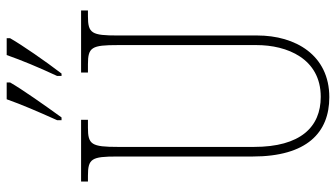

<svg xmlns="http://www.w3.org/2000/svg" viewBox="-230 -740 981 560"><g transform="rotate(-90 260.0 -460.5)"><path d="M318 -784V-771H325C361 -818 408 -886 428 -921V-931H379C363 -886 345 -842 318 -784ZM189 -784V-771H197C231 -818 279 -886 299 -921V-931H250C234 -886 215 -842 189 -784ZM256 10C379 10 436 -89 436 -200V-607C436 -683 442 -694 492 -694H509V-714H328V-694H352C402 -694 408 -683 408 -607V-202C408 -114 369 -15 257 -15C169 -15 111 -74 111 -210V-606C111 -684 118 -694 167 -694H190V-714H10V-694H27C77 -694 83 -683 83 -609V-214C83 -55 153 10 256 10Z"/></g></svg>

Font: Noto Serif ExtraCondensed Thin
Style: Regular
Weight: 100
Width: 2
Designer: Monotype Design Team
Foundry: Monotype Imaging Inc.
Version: Version 2.013